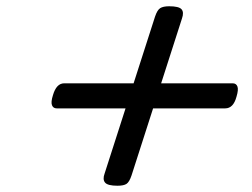

<svg xmlns="http://www.w3.org/2000/svg" viewBox="-20 -744 803 613"><path d="M355 -151Q324 -151 315.5 -161Q307 -171 314 -190L475 -691Q482 -712 491.5 -718Q501 -724 520 -724Q551 -724 559.5 -714.5Q568 -705 561 -685L400 -184Q393 -163 384 -157Q375 -151 355 -151ZM161 -398Q150 -398 146 -408Q142 -418 149 -440Q160 -478 185 -478H723Q734 -478 738 -468Q742 -458 735 -435Q725 -398 699 -398Z"/></svg>

Font: Playwrite US Trad
Style: Regular
Weight: 400
Designer: Veronika Burian, José Scaglione
Foundry: TypeTogether
Version: Version 1.002